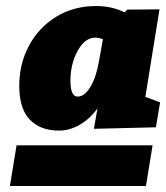

<svg xmlns="http://www.w3.org/2000/svg" viewBox="-20 -744 552 638"><path d="M463 -422 512 -404 498 -321 292 -316 304 -384Q279 -349 245 -329.5Q211 -310 177 -310Q114 -310 79 -346.5Q44 -383 44 -459Q44 -532 76.5 -592.5Q109 -653 167 -688.5Q225 -724 300 -724Q351 -724 394 -703L403 -712L510 -713ZM309 -541 322 -614Q307 -619 297 -619Q262 -619 238 -575Q214 -531 214 -476Q214 -423 238 -423Q261 -423 280.5 -455.5Q300 -488 309 -541ZM465 -126H13L35 -261H487Z"/></svg>

Font: Bitter Pro Black
Style: Italic
Weight: 900
Italic angle: -9°
Designer: Sol Matas, and Bitter project Authors
Foundry: Sol Matas
Version: Version 1.010